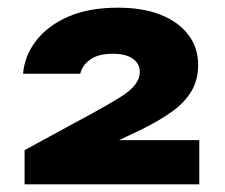

<svg xmlns="http://www.w3.org/2000/svg" viewBox="-20 -889 586 500"><path d="M40 -697Q44 -744 74 -783Q104 -822 157.5 -845.5Q211 -869 287 -869Q352 -869 398.5 -850.5Q445 -832 470.5 -798.5Q496 -765 496 -720Q496 -681 478.5 -651.5Q461 -622 427.5 -598Q394 -574 345 -550L220 -491L155 -524H499V-409H44V-498L226 -597Q266 -619 292.5 -635.5Q319 -652 331.5 -668Q344 -684 344 -702Q344 -723 326 -736Q308 -749 274 -749Q236 -749 215 -734Q194 -719 189 -697Z"/></svg>

Font: Unbounded
Style: Bold
Weight: 700
Designer: Luke Prowse, Jean-Baptiste Morizot, Fátima Lázaro, Florian Runge
Foundry: NaN
Version: Version 1.700